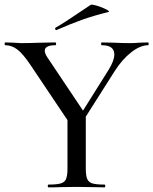

<svg xmlns="http://www.w3.org/2000/svg" viewBox="-22 -808 661 828"><path d="M617 -613Q583 -613 544 -582.5Q505 -552 473 -502L348 -305V-81Q348 -51 354 -36.5Q360 -22 376.5 -17Q393 -12 429 -12Q432 -12 432 -6Q432 0 429 0Q398 0 380 -1L308 -2L238 -1Q220 0 187 0Q184 0 184 -6Q184 -12 187 -12Q223 -12 240 -17Q257 -22 263 -36.5Q269 -51 269 -81V-290L110 -527Q78 -575 53.5 -594Q29 -613 1 -613Q-2 -613 -2 -619Q-2 -625 1 -625L35 -624Q59 -622 69 -622Q102 -622 158 -624L217 -625Q220 -625 220 -619Q220 -613 217 -613Q171 -613 171 -589Q171 -578 182 -561L336 -331L447 -508Q471 -547 471 -573Q471 -613 417 -613Q414 -613 414 -619Q414 -625 417 -625L466 -624Q506 -622 540 -622Q558 -622 580 -624L617 -625Q619 -625 619 -619Q619 -613 617 -613ZM221 -678Q217 -678 216 -682.5Q215 -687 218 -689Q254 -709 321 -755Q353 -777 369 -787Q374 -790 397 -783Q420 -776 437 -767Q454 -758 445 -756Q383 -741 331.5 -722.5Q280 -704 223 -679Z"/></svg>

Font: Cormorant Infant Medium
Style: Regular
Weight: 500
Designer: Christian Thalmann (Catharsis Fonts)
Version: Version 3.000